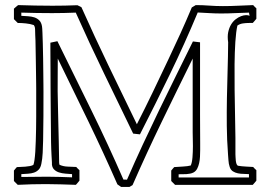

<svg xmlns="http://www.w3.org/2000/svg" viewBox="-20 -718 1055 761"><path d="M167 -17.6Q191.9 -17.6 216.3 -16.8Q240.7 -16.1 265.6 -15.1V-27.8Q253.4 -28.8 239.5 -29.8Q225.6 -30.8 213.6 -34.7Q201.7 -38.6 193.6 -47.1Q185.5 -55.7 185.5 -71.8Q186 -66.4 186 -69.1Q186 -71.8 185.5 -80.1Q185.1 -88.4 184.3 -100.8Q183.6 -113.3 183.1 -126.7Q182.6 -140.1 182.4 -153.1Q182.1 -166 182.1 -175.8Q182.1 -184.6 181.9 -204.1Q181.6 -223.6 181.4 -250Q181.2 -276.4 180.9 -307.1Q180.7 -337.9 180.4 -369.4Q180.2 -400.9 180.2 -430.9Q180.2 -460.9 179.9 -485.4Q179.7 -509.8 179.7 -526.6Q179.7 -543.5 179.7 -548.8L207.5 -554.7Q274.4 -418.5 341.6 -282Q408.7 -145.5 469.2 -6.3L483.4 -5.9Q514.2 -76.7 546.1 -145.3Q578.1 -213.9 610.8 -281.5Q643.6 -349.1 677 -416.7Q710.4 -484.4 744.6 -553.7Q751.5 -552.7 758.8 -552Q766.1 -551.3 772.9 -550.3Q772.9 -449.7 772.9 -379.9Q772.9 -310.1 772.9 -263.7Q772.9 -217.3 773.2 -190.7Q773.4 -164.1 773.4 -150.1Q773.4 -136.2 773.4 -131.3Q773.4 -126.5 773.4 -123Q773.4 -110.4 772.7 -96.9Q772 -83.5 769.3 -71.3Q766.6 -59.1 761.5 -49.3Q756.3 -39.6 747.6 -34.7Q741.2 -31.2 733.6 -29.8Q726.1 -28.3 718.3 -27.8Q710.4 -27.3 702.6 -27.6Q694.8 -27.8 688 -27.3V-14.6H966.8V-27.8Q957.5 -28.8 945.8 -28.8Q934.1 -28.8 923.1 -31Q912.1 -33.2 903.3 -38.8Q894.5 -44.4 890.6 -55.7Q886.2 -68.8 885.5 -82.5Q884.8 -96.2 883.8 -105.5Q879.4 -164.1 878.9 -219.2Q878.4 -274.4 879.4 -329.1Q880.4 -383.8 882.1 -438.5Q883.8 -493.2 884.3 -550.3Q880.9 -573.2 884.5 -590.6Q888.2 -607.9 895.8 -620.6Q903.3 -633.3 914.1 -641.6Q924.8 -649.9 935.3 -653.8Q945.8 -657.7 955.1 -658Q964.4 -658.2 969.2 -655.3L966.8 -668Q939 -667.5 911.6 -666Q884.3 -664.6 856.4 -664.6Q833 -664.6 810.1 -666Q787.1 -667.5 763.7 -668.5Q711.9 -544.4 653.8 -424.6Q595.7 -304.7 534.7 -185.5Q527.8 -186.5 521.2 -187Q514.6 -187.5 507.8 -188.5Q449.7 -308.6 392.1 -427.5Q334.5 -546.4 280.3 -668Q256.8 -667 233.4 -666.5Q210 -666 186.5 -666Q155.8 -666 125.5 -666.5Q95.2 -667 64.5 -668V-655.3Q77.6 -654.3 91.1 -653.6Q104.5 -652.8 116 -649.2Q127.4 -645.5 135.7 -637.2Q144 -628.9 146.5 -613.3Q147.5 -607.9 148.2 -588.9Q148.9 -569.8 149.7 -543.9Q150.4 -518.1 150.9 -488.3Q151.4 -458.5 151.6 -431.6Q151.9 -404.8 152.1 -383.8Q152.3 -362.8 152.3 -354.5Q152.3 -305.7 152.1 -257.8Q151.9 -210 150.9 -161.1Q150.4 -137.2 149.2 -112.3Q147.9 -87.4 144 -69.3Q141.1 -53.7 133.3 -45.7Q125.5 -37.6 114.7 -33.9Q104 -30.3 91.1 -29.5Q78.1 -28.8 64.5 -27.8V-16.6ZM35.2 -0.5V-42Q38.1 -45.9 41 -49.1Q43.9 -52.2 46.9 -55.7Q52.2 -56.2 61.3 -56.4Q70.3 -56.6 80.1 -57.4Q89.8 -58.1 98.6 -59.8Q107.4 -61.5 112.3 -64.5Q114.7 -70.3 116.7 -84Q118.7 -97.7 119.9 -116.9Q121.1 -136.2 121.8 -159.4Q122.6 -182.6 123 -206.8Q123.5 -231 123.5 -255.1Q123.5 -279.3 123.5 -300.3V-365.7Q123.5 -371.1 123.3 -387.5Q123 -403.8 122.8 -425.5Q122.6 -447.3 122.1 -471.9Q121.6 -496.6 121.3 -518.6Q121.1 -540.5 120.6 -557.1Q120.1 -573.7 119.6 -579.6Q119.1 -588.4 119.1 -600.3Q119.1 -612.3 113.8 -618.7Q99.6 -623.5 82.8 -625.2Q65.9 -627 50.3 -627L35.2 -642.1V-683.6Q39.1 -687.5 43.2 -690.7Q47.4 -693.8 51.8 -697.8Q85.9 -696.8 119.9 -696Q153.8 -695.3 188 -695.3Q212.9 -695.3 237.3 -695.8Q261.7 -696.3 286.6 -697.3Q290.5 -695.3 294.7 -693.6Q298.8 -691.9 302.7 -689.5Q355.5 -571.3 410.6 -456.8Q465.8 -342.3 522.5 -225.6Q555.2 -289.6 585.9 -353.5Q616.7 -417.5 647.5 -482.9Q671.9 -534.2 695.1 -585.2Q718.3 -636.2 740.2 -688.5Q747.6 -692.4 755.9 -697.8Q782.2 -697.8 809.1 -695.8Q835.9 -693.8 863.3 -693.8Q893.6 -693.8 923.3 -695.3Q953.1 -696.8 983.4 -697.8Q989.3 -690.9 996.1 -685.1V-643.6Q992.2 -639.2 989 -635Q985.8 -630.9 981.9 -627H967.3Q955.1 -627 942.9 -625.2Q930.7 -623.5 920.9 -616.7Q915.5 -592.8 912.8 -552.2Q910.2 -511.7 909.7 -463.1Q909.2 -414.6 909.9 -362.1Q910.6 -309.6 911.6 -261Q912.6 -212.4 913.1 -171.9Q913.6 -131.3 913.1 -106.9Q913.6 -102.5 913.6 -95.5Q913.6 -88.4 914.6 -81.1Q915.5 -73.7 917.5 -68.1Q919.4 -62.5 923.8 -61Q938.5 -58.6 953.4 -57.9Q968.3 -57.1 983.4 -56.2Q989.3 -49.3 996.1 -43.5V-2Q992.2 2.4 989 6.6Q985.8 10.7 981.9 14.6H673.8L658.7 -0.5V-42Q661.6 -45.9 664.6 -49.1Q667.5 -52.2 670.4 -55.7Q687.5 -57.1 705.1 -57.9Q722.7 -58.6 738.3 -62.5Q732.9 -58.6 732.4 -58.6Q732.4 -59.1 733.6 -59.8Q734.9 -60.5 735.8 -61.5Q741.2 -72.8 742.9 -94.5Q744.6 -116.2 744.6 -138.7Q744.6 -155.8 744.1 -170.4Q743.7 -185.1 743.7 -193.4V-485.8Q681.6 -360.4 621.6 -236.3Q561.5 -112.3 505.4 15.6Q502.4 17.6 499.3 19.3Q496.1 21 493.2 22.9H460L445.3 12.7Q389.6 -114.3 329.8 -237.8Q270 -361.3 209 -485.8Q209 -453.6 208.7 -421.4Q208.5 -389.2 208.5 -356.9Q208.5 -352.5 209 -332Q209.5 -311.5 210 -283Q210.4 -254.4 211.4 -221.2Q212.4 -188 212.9 -158Q213.4 -127.9 213.9 -105Q214.4 -82 214.4 -74.2Q214.8 -71.8 214.8 -69.8Q214.8 -67.9 215.8 -65.4V-64.9Q231 -58.1 248.8 -57.6Q266.6 -57.1 282.2 -56.2Q288.1 -49.3 294.9 -43.5V-2Q291 2.4 287.8 6.6Q284.7 10.7 280.8 14.6Q251 13.7 221.4 12.7Q191.9 11.7 162.1 11.7Q106.9 11.7 50.3 14.6Z"/></svg>

Font: XB Kayhan Pook
Style: Regular
Weight: 700
Designer: Behnam
Foundry: Irmug
Version: Version 7.300 2009